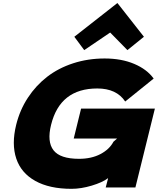

<svg xmlns="http://www.w3.org/2000/svg" viewBox="-20 -1192 1041 1222"><path d="M965.8 -501 841.8 1H652.8L668 -57.1H666Q632.3 -31.2 564.2 -10.7Q496.1 9.8 435.1 9.8Q294.9 9.8 204.6 -40.5Q114.3 -90.8 83.5 -182.9Q52.7 -274.9 83 -397.9Q106.4 -492.2 157.5 -570.1Q208.5 -647.9 280.3 -703.4Q352.1 -758.8 446 -789.3Q540 -819.8 646 -819.8Q752.9 -819.8 834.2 -785.4Q915.5 -751 958 -691.9L776.9 -545.9Q721.7 -628.9 599.1 -628.9Q362.3 -628.9 305.2 -397.9Q278.3 -290 320.6 -235.6Q362.8 -181.2 482.9 -181.2Q562 -181.2 619.4 -211.4Q676.8 -241.7 702.1 -290L725.1 -310.1H449.2L496.1 -501ZM728 -1171.9 896 -958 791 -873 681.2 -984.9 516.1 -873 453.1 -958 726.1 -1171.9Z"/></svg>

Font: Sinkin Sans 900 X Black Italic
Style: Regular
Weight: 950
Italic angle: -112°
Designer: Keith Bates
Foundry: K-Type
Version: Sinkin Sans (version 1.0)  by Keith Bates   •   © 2014   www